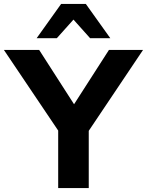

<svg xmlns="http://www.w3.org/2000/svg" viewBox="-54 -960 750 980"><path d="M243 0V-335L275 -246L-34 -705H146L340 -403H308L502 -705H676L368 -246L399 -335V0ZM133 -765 258 -940H384L509 -765H406L321 -860L236 -765Z"/></svg>

Font: Mulish ExtraLight ExtraBold
Style: Regular
Weight: 800
Version: Version 3.603